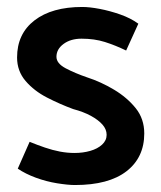

<svg xmlns="http://www.w3.org/2000/svg" viewBox="-20 -518 462 551"><path d="M31 -34Q53 -19 83 -8Q113 3 144 8Q175 13 195 13Q292 13 343 -26.5Q394 -66 394 -135Q394 -177 369.5 -207.5Q345 -238 307.5 -260.5Q270 -283 230 -296Q195 -308 168.5 -322Q142 -336 142 -355Q142 -377 162.5 -392Q183 -407 214 -407Q251 -407 281 -397.5Q311 -388 342 -373L377 -450Q355 -466 325 -476.5Q295 -487 266 -492.5Q237 -498 216 -498Q129 -498 79 -459.5Q29 -421 29 -353Q29 -314 53.5 -285.5Q78 -257 115 -238Q152 -219 190 -205Q220 -197 241 -185.5Q262 -174 274 -160.5Q286 -147 286 -131Q286 -115 273 -103Q260 -91 239 -85Q218 -79 194 -79Q173 -79 152 -83Q131 -87 109 -94.5Q87 -102 65 -111Z"/></svg>

Font: Catamaran SemiBold
Style: Regular
Weight: 600
Designer: Pria Ravichandran
Version: Version 2.000